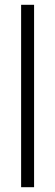

<svg xmlns="http://www.w3.org/2000/svg" viewBox="-20 -780 229 800"><path d="M122 0V-760H68V0Z"/></svg>

Font: Noto Sans Armenian ExtraCondensed Light
Style: Regular
Weight: 300
Width: 2
Designer: Monotype Design Team
Foundry: Monotype Imaging Inc.
Version: Version 2.008